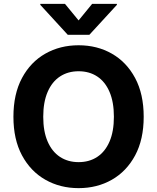

<svg xmlns="http://www.w3.org/2000/svg" viewBox="-20 -974 822 1004"><path d="M391 9.8Q294.4 9.8 217.1 -34.2Q139.8 -78.1 95 -161.6Q50.2 -245 50.2 -363.3Q50.2 -482.3 95 -566Q139.8 -649.7 217.1 -693.5Q294.4 -737.3 391 -737.3Q487.8 -737.3 564.7 -693.5Q641.7 -649.7 686.6 -566Q731.4 -482.3 731.4 -363.3Q731.4 -244.7 686.6 -161.3Q641.7 -77.8 564.7 -34Q487.8 9.8 391 9.8ZM391 -126.2Q447 -126.2 488.4 -153.5Q529.9 -180.8 552.7 -233.7Q575.6 -286.6 575.6 -363.3Q575.6 -440.4 552.7 -493.6Q529.9 -546.8 488.4 -574.1Q447 -601.4 391 -601.4Q335.4 -601.4 293.8 -574.1Q252.2 -546.8 229.2 -493.6Q206.1 -440.4 206.1 -363.3Q206.1 -286.6 229.2 -233.7Q252.2 -180.8 293.8 -153.5Q335.4 -126.2 391 -126.2ZM319.7 -953.9 391 -867.2 461.9 -953.9H591.2V-948.6L447.3 -792H334.4L190.8 -948.6V-953.9Z"/></svg>

Font: Inter
Style: Regular
Weight: 400
Designer: Rasmus Andersson
Foundry: rsms
Version: Version 4.000;git-8c9346024